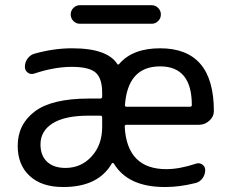

<svg xmlns="http://www.w3.org/2000/svg" viewBox="-20 -748 905 757"><path d="M382.8 -283.2V-285.2Q382.8 -292 375 -292H330.1Q235.4 -292 187.5 -261.7Q139.6 -231.4 139.6 -178.7Q139.6 -134.8 165.5 -110.4Q191.4 -85.9 238.3 -85.9Q299.8 -85.9 341.3 -131.3Q382.8 -176.8 382.8 -247.1ZM478.5 -255.9Q471.7 -255.9 471.7 -249Q480.5 -81.1 635.7 -81.1Q687.5 -81.1 752 -102.5Q765.6 -107.4 777.3 -99.6Q789.1 -91.8 789.1 -77.1Q789.1 -59.6 778.3 -44.9Q767.6 -30.3 751 -26.4Q688.5 -10.7 633.8 -10.7Q631.8 -10.7 628.9 -10.7Q484.4 -10.7 428.7 -103.5Q426.8 -105.5 424.8 -105.5Q422.9 -105.5 420.9 -103.5Q367.2 -10.7 230.5 -10.7Q228.5 -10.7 227.5 -10.7Q144.5 -10.7 97.2 -54.2Q49.8 -97.7 49.8 -172.9Q49.8 -257.8 117.2 -308.6Q184.6 -359.4 330.1 -359.4H375Q382.8 -359.4 382.8 -367.2V-382.8Q382.8 -439.5 356.9 -461.9Q331.1 -484.4 263.7 -484.4Q194.3 -484.4 115.2 -458Q101.6 -453.1 89.8 -461.4Q78.1 -469.7 78.1 -484.4Q78.1 -502 88.4 -516.6Q98.6 -531.2 115.2 -536.1Q191.4 -557.6 263.7 -557.6Q338.9 -557.6 383.8 -540Q423.8 -524.4 441.4 -497.1Q445.3 -490.2 450.2 -496.1Q502.9 -557.6 611.3 -557.6Q823.2 -557.6 823.2 -310.5Q823.2 -288.1 805.7 -272.5Q788.1 -255.9 763.7 -255.9ZM472.7 -335Q471.7 -327.1 478.5 -327.1H728.5Q736.3 -327.1 736.3 -334Q736.3 -486.3 611.3 -486.3Q484.4 -486.3 472.7 -335ZM294.9 -654.3Q280.3 -654.3 269.5 -665Q258.8 -675.8 258.8 -690.9Q258.8 -706.1 269.5 -716.8Q280.3 -727.5 294.9 -727.5H578.1Q592.8 -727.5 603.5 -716.8Q614.3 -706.1 614.3 -690.9Q614.3 -675.8 603.5 -665Q592.8 -654.3 578.1 -654.3Z"/></svg>

Font: Gen Jyuu Gothic P Regular
Style: Regular
Weight: 400
Designer: [Source Han Sans]
Ryoko NISHIZUKA  (kana & ideographs); Paul D. Hunt (Latin, Greek & Cyrillic); Wenlong ZHANG  (bopomofo
Version: Version 1.002.20150607